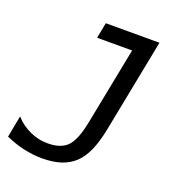

<svg xmlns="http://www.w3.org/2000/svg" viewBox="-146 -837 882 959"><g transform="rotate(20 295.0 -357.5)"><path d="M183.1 14.2Q156.7 14.2 133.3 11.2Q109.9 8.3 85 2.9Q59.1 -2.9 35.6 -11Q12.2 -19 -12.2 -29.8L9.8 -145Q28.3 -124.5 48.1 -110.4Q67.9 -96.2 89.8 -86.4Q111.3 -76.7 134.3 -71.3Q157.2 -65.9 185.5 -65.9Q254.9 -65.9 289.1 -101.6Q304.7 -117.7 318.4 -150.1Q332 -182.6 342.8 -237.8L422.9 -646H236.8L252.9 -729H538.1L441.9 -237.8Q427.7 -164.6 406.7 -117.2Q385.7 -69.8 356 -42Q325.2 -13.2 283 0.5Q240.7 14.2 183.1 14.2Z"/></g></svg>

Font: Hack
Style: Italic
Weight: 400
Italic angle: -11°
Monospace: yes
Designer: Christopher Simpkins
Foundry: Christopher Simpkins
Version: Version 2.019; ttfautohint (v1.4.1) -l 4 -r 80 -G 350 -x 0 -